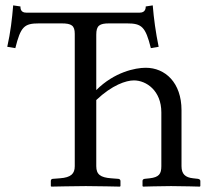

<svg xmlns="http://www.w3.org/2000/svg" viewBox="-20 -692 782 714"><path d="M258 -566V-74C258 -46 244 -32 203 -29L177 -27C172 -27 169 -24 169 -19V0L171 2C171 2 264 0 299 0C338 0 426 2 426 2L428 0V-19C428 -24 424 -27 419 -27L393 -29C354 -32 338 -43 338 -74V-320C397 -376 449 -393 478 -393C524 -393 580 -355 580 -274V-74C580 -45 571 -33 537 -29L518 -27C513 -26 510 -24 510 -19V0L512 2C512 2 580 0 616 0C655 0 723 2 723 2L725 0V-19C725 -24 721 -26 716 -27L698 -29C669 -32 655 -45 655 -74V-282C655 -385 594 -440 522 -440C483 -440 405 -424 338 -357V-563C338 -597 350 -605 386 -605H452C507 -605 521 -593 541 -513L570 -518C559 -571 552 -623 548 -672L522 -668C522 -662 521 -645 500 -645H77C56 -645 56 -662 56 -668L29 -672C25 -623 19 -571 7 -518L37 -513C57 -593 70 -605 125 -605H209C246 -605 258 -597 258 -566Z"/></svg>

Font: Linux Libertine O C
Style: Regular
Weight: 400
Designer: Philipp H. Poll
Foundry: Philipp H. Poll
Version: Version 4.0.3